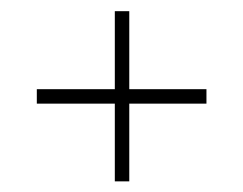

<svg xmlns="http://www.w3.org/2000/svg" viewBox="-20 -458 446 352"><path d="M190.5 -125.5V-268H47.5V-294.5H190.5V-437.5H217V-294.5H358.5V-268H217V-125.5Z"/></svg>

Font: Imbue 50pt Black
Style: Regular
Weight: 900
Designer: Tyler Finck
Foundry: Etcetera Type Company
Version: Version 1.102; ttfautohint (v1.8.3)